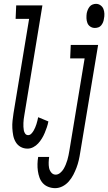

<svg xmlns="http://www.w3.org/2000/svg" viewBox="-20 -763 562 996"><path d="M123 8Q103 8 87 -1Q71 -10 61.5 -26Q52 -42 48.5 -60.5Q45 -79 44 -98Q43 -117 45 -136.5Q47 -156 50 -175L131 -665H61L64 -735H200L106 -164Q104 -154 103 -144.5Q102 -135 101.5 -125Q101 -115 101.5 -105.5Q102 -96 103.5 -87Q105 -78 110.5 -70Q116 -62 126 -62Q135 -62 142 -69Q149 -76 154 -84.5Q159 -93 162.5 -101.5Q166 -110 169 -119Q172 -128 174 -137Q176 -146 178 -155L231 -133Q228 -117 223 -102.5Q218 -88 212 -73.5Q206 -59 197.5 -45Q189 -31 178 -19Q167 -7 152.5 0.5Q138 8 123 8ZM472 -618Q459 -618 448.5 -625Q438 -632 433.5 -643.5Q429 -655 428.5 -668.5Q428 -682 430 -695Q432 -704 435.5 -712.5Q439 -721 445 -728.5Q451 -736 460 -739.5Q469 -743 478 -743Q491 -743 501.5 -735.5Q512 -728 516.5 -716.5Q521 -705 521.5 -691.5Q522 -678 519 -665Q518 -656 514.5 -647.5Q511 -639 505 -631.5Q499 -624 490 -621Q481 -618 472 -618ZM266 213Q248 213 231 206.5Q214 200 202.5 187.5Q191 175 185 158.5Q179 142 176.5 124Q174 106 174.5 87.5Q175 69 178 51H235Q233 65 232.5 79.5Q232 94 234.5 107.5Q237 121 246 132Q255 143 269 143Q281 143 292 134Q303 125 309.5 114Q316 103 321 91Q326 79 329.5 67Q333 55 335.5 42.5Q338 30 340 18L419 -460H344L347 -530H489L396 29Q393 49 388.5 68.5Q384 88 377 106.5Q370 125 360.5 143.5Q351 162 337 178Q323 194 304.5 203.5Q286 213 266 213Z"/></svg>

Font: Iosevka Slab
Style: Italic
Weight: 400
Italic angle: -9°
Monospace: yes
Designer: Belleve Invis
Foundry: Belleve Invis
Version: Version 11.1.0; ttfautohint (v1.8.3)